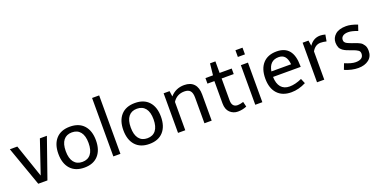

<svg xmlns="http://www.w3.org/2000/svg" viewBox="-19 -1546 4627 2343"><g transform="rotate(-20 2295.0 -375.0)"><path d="M193 0H312L492 -514H401L255 -84L108 -514H11Z M548 -258C548 -174.7 569.2 -109.5 611.5 -62.5C653.8 -15.5 714 8 792 8C870 8 930.2 -15.5 972.5 -62.5C1014.8 -109.5 1036 -174.7 1036 -258C1036 -341.3 1014.8 -406.3 972.5 -453C930.2 -499.7 870 -523 792 -523C714 -523 653.8 -499.7 611.5 -453C569.2 -406.3 548 -341.3 548 -258ZM644 -258C644 -320.7 656.8 -368.2 682.5 -400.5C708.2 -432.8 744.7 -449 792 -449C839.3 -449 875.8 -432.8 901.5 -400.5C927.2 -368.2 940 -320.7 940 -258C940 -195.3 927.2 -147.7 901.5 -115C875.8 -82.3 839.3 -66 792 -66C744.7 -66 708.2 -82.3 682.5 -115C656.8 -147.7 644 -195.3 644 -258Z M1168 0H1260V-759H1168Z M1392 -258C1392 -174.7 1413.2 -109.5 1455.5 -62.5C1497.8 -15.5 1558 8 1636 8C1714 8 1774.2 -15.5 1816.5 -62.5C1858.8 -109.5 1880 -174.7 1880 -258C1880 -341.3 1858.8 -406.3 1816.5 -453C1774.2 -499.7 1714 -523 1636 -523C1558 -523 1497.8 -499.7 1455.5 -453C1413.2 -406.3 1392 -341.3 1392 -258ZM1488 -258C1488 -320.7 1500.8 -368.2 1526.5 -400.5C1552.2 -432.8 1588.7 -449 1636 -449C1683.3 -449 1719.8 -432.8 1745.5 -400.5C1771.2 -368.2 1784 -320.7 1784 -258C1784 -195.3 1771.2 -147.7 1745.5 -115C1719.8 -82.3 1683.3 -66 1636 -66C1588.7 -66 1552.2 -82.3 1526.5 -115C1500.8 -147.7 1488 -195.3 1488 -258Z M2008 0H2102V-368C2136.7 -422 2186.7 -449 2252 -449C2286.7 -449 2311.8 -439.8 2327.5 -421.5C2343.2 -403.2 2351 -373.7 2351 -333V0H2445V-340C2445 -399.3 2430.5 -444.7 2401.5 -476C2372.5 -507.3 2330.7 -523 2276 -523C2202.7 -523 2142.3 -496 2095 -442L2085 -514H2008Z M2641 -153C2641 -100.3 2655.2 -60.7 2683.5 -34C2711.8 -7.3 2745.8 6 2785.5 6C2825.2 6 2863.3 -1.7 2900 -17L2884 -83C2854.7 -73.7 2830 -69 2810 -69C2760 -69 2735 -98.7 2735 -158V-442H2892V-514H2735V-664H2665L2649 -514H2551V-442H2641Z M3011 -621H3103V-708H3011ZM3011 0H3103V-514H3011Z M3235 -258C3235 -174 3256.3 -108.7 3299 -62C3341.7 -15.3 3401.7 8 3479 8C3543 8 3606.7 -8.3 3670 -41L3643 -105C3585 -79 3531.8 -66 3483.5 -66C3435.2 -66 3398 -81.3 3372 -112C3346 -142.7 3332.3 -187 3331 -245H3690V-261C3690 -435.7 3618.7 -523 3476 -523C3399.3 -523 3340 -499.8 3298 -453.5C3256 -407.2 3235 -342 3235 -258ZM3476 -449C3510.7 -449 3537.3 -438.2 3556 -416.5C3574.7 -394.8 3586.3 -361 3591 -315H3335C3349.7 -404.3 3396.7 -449 3476 -449Z M3813 0H3907V-367C3934.3 -415 3971 -439 4017 -439C4039 -439 4064.3 -435.7 4093 -429L4108 -513C4082.7 -519.7 4060.7 -523 4042 -523C3983.3 -523 3936 -496.3 3900 -443L3889 -514H3813Z M4173 -30C4234.3 -4 4292.8 9 4348.5 9C4404.2 9 4449.5 -4.5 4484.5 -31.5C4519.5 -58.5 4537 -96.7 4537 -146C4537 -180 4530.3 -205.7 4517 -223C4510.3 -232.3 4504 -240.3 4498 -247C4492 -253.7 4483 -260 4471 -266C4459 -272 4449.8 -276.3 4443.5 -279C4437.2 -281.7 4426.8 -285.5 4412.5 -290.5L4376 -303C4366 -306.3 4354.3 -311 4341 -317L4322.5 -325C4314.8 -328.3 4309.3 -331.5 4306 -334.5C4302.7 -337.5 4298.2 -342 4292.5 -348C4286.8 -354 4284 -364 4284 -378C4284 -398 4292 -414.2 4308 -426.5C4324 -438.8 4347.7 -445 4379 -445C4410.3 -445 4450.7 -435.3 4500 -416L4525 -490C4469 -512 4420.3 -523 4379 -523C4317 -523 4270 -509 4238 -481C4206 -453 4190 -418.3 4190 -377C4190 -353.7 4194.3 -331.7 4203 -311C4206.3 -303 4211.7 -295.3 4219 -288C4226.3 -280.7 4232.7 -274.8 4238 -270.5C4243.3 -266.2 4251.2 -261.3 4261.5 -256C4271.8 -250.7 4279.8 -246.8 4285.5 -244.5C4291.2 -242.2 4300.2 -238.8 4312.5 -234.5C4324.8 -230.2 4333.3 -227 4338 -225C4342.7 -223 4353.5 -219 4370.5 -213C4387.5 -207 4404.3 -198.7 4421 -188C4435.7 -178.7 4443 -164 4443 -144C4443 -94 4409 -69 4341 -69C4306.3 -69 4260 -81.3 4202 -106Z"/></g></svg>

Font: Telex Regular
Style: Regular
Weight: 400
Designer: Andres Torresi
Foundry: Andres Torresi
Version: Version 1.001